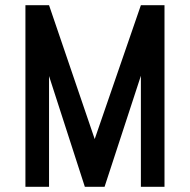

<svg xmlns="http://www.w3.org/2000/svg" viewBox="-20 -720 734 740"><path d="M614 0V-700H523L345 -184L169 -700H78V0H169V-427L307 0H383L523 -428V0Z"/></svg>

Font: Advent Pro
Style: SemiBold
Weight: 600
Designer: Andreas Kalpakidis
Foundry: Andreas Kalpakidis
Version: Version 2.002 2008